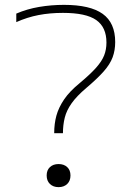

<svg xmlns="http://www.w3.org/2000/svg" viewBox="-20 -760 540 790"><path d="M203 -212Q203 -251 212 -284Q221 -317 243.5 -350.5Q266 -384 309 -419Q352 -455 375.5 -481.5Q399 -508 408.5 -532Q418 -556 418 -585Q418 -648 376 -677.5Q334 -707 239 -707Q185 -707 138.5 -698Q92 -689 47 -669V-704Q91 -723 141 -731.5Q191 -740 243 -740Q351 -740 402.5 -703Q454 -666 454 -587Q454 -553 443.5 -524.5Q433 -496 407 -466.5Q381 -437 335 -398Q296 -365 275 -335.5Q254 -306 246.5 -276Q239 -246 239 -212ZM221 10Q199 10 185.5 -3Q172 -16 172 -38Q172 -60 185.5 -72.5Q199 -85 221 -85Q243 -85 256.5 -72.5Q270 -60 270 -38Q270 -16 256.5 -3Q243 10 221 10Z"/></svg>

Font: M PLUS Code Latin ExtraLight
Style: Regular
Weight: 250
Designer: Coji Morishita
Foundry: UNDERFOREST DESIGN
Version: Version 1.002; ttfautohint (v1.8.3)